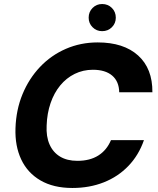

<svg xmlns="http://www.w3.org/2000/svg" viewBox="-20 -923 786 955"><path d="M340 12Q246 12 181.5 -25.5Q117 -63 85.5 -130Q54 -197 57 -285Q60 -377 92 -454.5Q124 -532 179 -590Q234 -648 307.5 -680Q381 -712 466 -712Q595 -712 667 -647Q739 -582 738 -464H573Q572 -518 538 -547Q504 -576 442 -576Q393 -576 351.5 -555.5Q310 -535 279.5 -498Q249 -461 231.5 -410Q214 -359 212 -299Q209 -244 226.5 -204.5Q244 -165 279 -144Q314 -123 365 -123Q427 -123 469 -149.5Q511 -176 532 -226H696Q670 -151 618.5 -97.5Q567 -44 496 -16Q425 12 340 12ZM488 -768Q460 -768 440.5 -787.5Q421 -807 421 -835Q421 -864 440.5 -883.5Q460 -903 488 -903Q517 -903 536.5 -883.5Q556 -864 556 -835Q556 -807 536.5 -787.5Q517 -768 488 -768Z"/></svg>

Font: DM Sans 16pt Black
Style: Italic
Weight: 900
Italic angle: -10°
Version: Version 4.004;gftools[0.9.30]